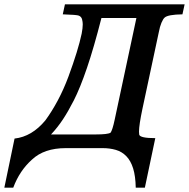

<svg xmlns="http://www.w3.org/2000/svg" viewBox="-53 -682 870 884"><path d="M246 -662H797L787 -616Q720 -615 705 -601Q698 -595 690.5 -577.5Q683 -560 678 -533L603 -182Q587 -106 587 -76Q587 -67 588 -62Q592 -46 662 -46L614 182H572Q571 129 560 93.5Q549 58 528.5 37Q508 16 480 8Q452 0 420 0Q416 0 412 0H250Q150 0 94 53Q37 104 8 182H-33L14 -44Q94 -53 156 -128Q186 -169 213 -219.5Q240 -270 262 -329Q307 -451 323 -527Q328 -553 328 -570Q328 -580 325 -592.5Q322 -605 310 -610Q301 -614 236 -616ZM414 -599Q379 -462 347.5 -369.5Q316 -277 287 -220Q261 -169 236.5 -132Q212 -95 182 -63H388Q443 -63 456 -71Q460 -76 465 -91.5Q470 -107 475 -131L575 -599Z"/></svg>

Font: New Athena Unicode
Style: Bold Italic
Weight: 700
Designer: J. Rusten 1997; rev. by R. Hancock 2001, 2002, rev. by D. Mastronarde 2002-2021
Foundry: Society for Classical Studies (formerly American Philological Association)
Version: Version 5.008